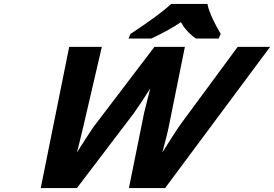

<svg xmlns="http://www.w3.org/2000/svg" viewBox="-20 -951 1386 971"><path d="M1346 -714H1182L890 -318C868 -287 833 -230 801 -180C813 -225 828 -282 833 -308L915 -714H761L452 -308C436 -285 399 -227 369 -180C380 -219 390 -267 403 -318L495 -714H330L186 0H369L658 -380C671 -398 712 -459 740 -504C729 -460 712 -393 709 -381L632 0H815ZM1030 -931H846L841 -927C802 -891 736 -843 644 -782L640 -780L630 -756H745L747 -757C809 -786 857 -813 895 -839C908 -814 931 -785 969 -757L971 -756H1086L1096 -780L1095 -782C1073 -817 1037 -888 1030 -927Z"/></svg>

Font: Passageway
Style: BdSuIt
Weight: 700
Foundry: Ascender Corporation
Version: Version 1.11